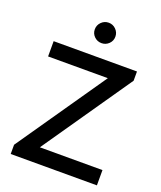

<svg xmlns="http://www.w3.org/2000/svg" viewBox="-173 -1084 1003 1193"><g transform="rotate(20 329.0 -487.5)"><path d="M385 -859.5Q365 -840 337 -840Q309 -840 289 -859.5Q269 -879 269 -907Q269 -935 289 -955Q309 -975 337 -975Q365 -975 385 -955Q405 -935 405 -907Q405 -879 385 -859.5ZM199 -101H613V0H43V-61L449 -649H54V-750H605V-689Z"/></g></svg>

Font: Orkney Medium
Style: Regular
Weight: 500
Designer: Samuel Oakes and Alfredo Marco Pradil
Foundry: Alfredo Marco Pradil
Version: 1.0; ttfautohint (v1.5)